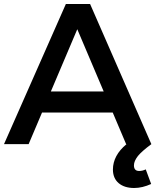

<svg xmlns="http://www.w3.org/2000/svg" viewBox="-41 -720 776 959"><path d="M687 126C677 131 666 134 654 134C637 134 628 125 628 106C628 91 635 76 648 59C661 43 684 23 715 0L409 -700H288L-21 0H102L169 -158H522L589 0H591C546 37 523 80 523 127C523 156 533 179 552 195C571 211 597 219 629 219C657 219 685 212 714 199ZM213 -263 345 -574 477 -263Z"/></svg>

Font: Argentum Sans
Style: Regular
Weight: 400
Designer: Julieta Ulanovsky
Foundry: Julieta Ulanovsky
Version: Version 5.001;March 29, 2019;FontCreator 11.5.0.2425 64-bit